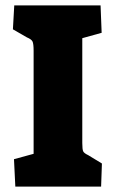

<svg xmlns="http://www.w3.org/2000/svg" viewBox="-20 -694 428 714"><path d="M32 -102 105 -122V-505Q105 -531 101 -539.5Q97 -548 80 -555L28 -585L33 -674H354L358 -572L286 -552V-162Q286 -138 289.5 -131Q293 -124 308 -117L359 -86L356 0H37Z"/></svg>

Font: Suez One
Style: Regular
Weight: 400
Designer: Michal Sahar
Foundry: Hagilda
Version: Version 1.001